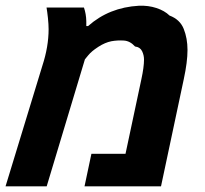

<svg xmlns="http://www.w3.org/2000/svg" viewBox="-43 -659 725 679"><path d="M-23.4 0 106.9 -426.8Q128.9 -494.1 128.9 -555.7Q128.9 -572.3 126.5 -595.5Q124 -618.7 121.6 -632.3H253.9Q261.7 -609.4 262.2 -584Q262.7 -573.7 262.2 -566.9H268.6Q342.8 -632.8 448.2 -638.7Q481.4 -640.1 510.3 -630.6Q539.1 -621.1 556.6 -604Q593.3 -590.3 606.7 -556.9Q620.1 -523.4 620.1 -482.4Q620.1 -439.9 606.9 -378.9L526.4 0H255.9L280.3 -115.2H400.9L457 -378.9Q466.3 -421.9 466.3 -448.2Q466.3 -463.9 459.5 -478Q452.6 -492.2 434.6 -494.6Q417 -514.2 395 -515.6Q373 -517.1 351.1 -513.2Q328.6 -508.8 304.7 -493.4Q280.8 -478 269 -463.4L257.3 -449.2L122.1 0Z"/></svg>

Font: Open Sans
Style: Bold Italic
Weight: 700
Italic angle: -12°
Designer: Monotype Design Team
Foundry: Monotype Imaging Inc.
Version: Version 3.003; ttfautohint (v1.8.4)